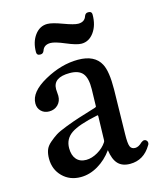

<svg xmlns="http://www.w3.org/2000/svg" viewBox="-107 -770 715 858"><g transform="rotate(-15 250.5 -341.5)"><path d="M126 -566Q111 -566 111 -581Q111 -628 134 -659Q157 -690 192 -690Q214 -690 261 -672.5Q308 -655 327 -655Q357 -655 365 -681Q370 -693 381 -693H384Q399 -693 399 -678Q399 -629 376 -597Q353 -565 318 -565Q296 -565 250 -584.5Q204 -604 184 -604Q153 -604 145 -578Q140 -566 129 -566ZM491 -60Q491 -54 487 -49Q452 10 389 10Q353 10 333.5 -10.5Q314 -31 308 -75Q280 -36 241 -13Q202 10 161 10Q110 10 77 -23Q44 -56 44 -106Q44 -128 50 -145Q56 -162 73.5 -177Q91 -192 106.5 -202Q122 -212 158.5 -226Q195 -240 220.5 -248Q246 -256 301 -273Q307 -275 307 -278L309 -357Q310 -408 292 -430Q274 -452 232 -452Q155 -452 155 -398Q155 -393 156 -382.5Q157 -372 157 -367Q157 -342 141 -326Q125 -310 100 -310Q78 -310 63.5 -324Q49 -338 49 -360Q49 -413 127.5 -456.5Q206 -500 283 -500Q360 -500 387 -449Q406 -414 405 -330L401 -124Q400 -81 406 -67Q412 -53 429 -53Q445 -53 462 -70Q470 -76 476 -76Q482 -76 486.5 -71.5Q491 -67 491 -60ZM303 -123 306 -232Q306 -236 305 -237Q304 -238 301 -237Q213 -219 178 -195Q143 -171 143 -128Q143 -95 159 -76.5Q175 -58 204 -58Q230 -58 257.5 -74Q285 -90 300 -113Q303 -117 303 -123Z"/></g></svg>

Font: Caslon OS
Style: Regular
Weight: 400
Designer: Alfredo Marco Pradil
Foundry: Hanken Design Co.
Version: Version 1.000;PS 001.000;hotconv 1.0.88;makeotf.lib2.5.64775